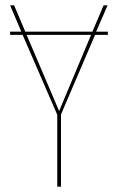

<svg xmlns="http://www.w3.org/2000/svg" viewBox="-20 -701 442 721"><path d="M385 -570H337L209 -271V0H195V-270L65 -570H18V-582H60L18 -681H33L75 -582H327L369 -681H384L341 -582H385ZM322 -570H80L202 -284Z"/></svg>

Font: Fira Sans Compressed Hair
Style: Regular
Weight: 100
Width: 1
Designer: bBox Type GmbH & Carrois Corporate GbR & Edenspiekermann AG
Foundry: bBox Type GmbH & Carrois Corporate GbR & Edenspiekermann AG
Version: Version 4.301